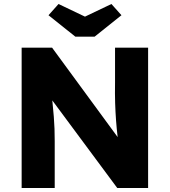

<svg xmlns="http://www.w3.org/2000/svg" viewBox="-20 -938 847 958"><path d="M88 0V-700H240L567 -254Q562 -297 559 -337.5Q556 -378 554.5 -423.5Q553 -469 554 -527V-700H719V0H565L241 -437Q246 -388 248.5 -355.5Q251 -323 252 -295.5Q253 -268 253 -234V0ZM356 -755 222 -862 272 -918 404 -855 536 -918 586 -862 452 -755Z"/></svg>

Font: Lexend Deca
Style: Bold
Weight: 700
Designer: Bonnie Shaver-Troup, Thomas Jockin
Foundry: Lexend
Version: Version 1.008; ttfautohint (v1.8.4.7-5d5b)